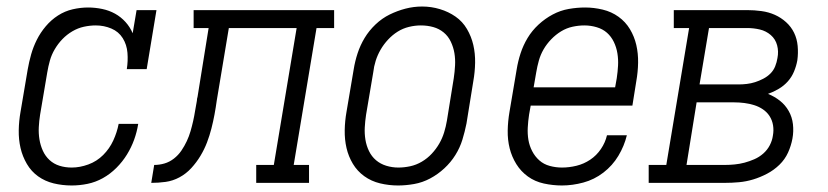

<svg xmlns="http://www.w3.org/2000/svg" viewBox="-20 -561 2540 589"><path d="M200 8Q171 8 144.5 1.5Q118 -5 97 -20Q76 -35 62.5 -58Q49 -81 43 -107Q37 -133 37.5 -161.5Q38 -190 43 -218L65 -348Q69 -371 75.5 -394Q82 -417 93 -439Q104 -461 120.5 -480.5Q137 -500 158 -513.5Q179 -527 203 -532.5Q227 -538 250 -538Q272 -538 293.5 -533.5Q315 -529 333 -519Q351 -509 365 -493.5Q379 -478 387 -459L399 -530H460L430 -349H369Q373 -374 371 -399Q369 -424 356.5 -444Q344 -464 321.5 -473.5Q299 -483 274 -483Q256 -483 237.5 -479Q219 -475 202 -465Q185 -455 171.5 -441Q158 -427 148 -410Q138 -393 133 -375Q128 -357 125 -339L103 -209Q100 -190 99 -171Q98 -152 101 -133.5Q104 -115 111.5 -98.5Q119 -82 132 -70Q145 -58 162.5 -52.5Q180 -47 200 -47Q225 -47 251 -56.5Q277 -66 296.5 -85.5Q316 -105 327.5 -130Q339 -155 344 -181H404Q400 -156 391.5 -132.5Q383 -109 369.5 -87Q356 -65 337 -46Q318 -27 295.5 -14.5Q273 -2 248.5 3Q224 8 200 8Z M444 0 453 -55Q469 -55 484.5 -59.5Q500 -64 513.5 -74.5Q527 -85 536.5 -99Q546 -113 553 -128Q560 -143 564.5 -158.5Q569 -174 572.5 -189.5Q576 -205 578.5 -221Q581 -237 584 -252Q584 -255 584.5 -258Q585 -261 586 -264L620 -475H574V-530H1005V-475H951L881 -55H928V0H766V-55H820L890 -475H682L645 -253Q642 -231 638 -209.5Q634 -188 628.5 -166.5Q623 -145 615 -124Q607 -103 595 -83Q583 -63 567 -45.5Q551 -28 530.5 -17Q510 -6 488 -3Q466 0 444 0Z M1201 8Q1173 8 1146 1.5Q1119 -5 1097.5 -20.5Q1076 -36 1062.5 -58.5Q1049 -81 1043 -107Q1037 -133 1037.5 -161.5Q1038 -190 1043 -218L1065 -348Q1069 -373 1077 -397.5Q1085 -422 1098.5 -444.5Q1112 -467 1132 -486Q1152 -505 1175.5 -516.5Q1199 -528 1224 -534.5Q1249 -541 1275 -541Q1303 -541 1329.5 -533Q1356 -525 1377.5 -510Q1399 -495 1412.5 -472Q1426 -449 1432 -423Q1438 -397 1437.5 -368.5Q1437 -340 1432 -312L1411 -182Q1406 -157 1398.5 -132.5Q1391 -108 1377 -85.5Q1363 -63 1343 -44.5Q1323 -26 1299.5 -13.5Q1276 -1 1250.5 3.5Q1225 8 1201 8ZM1202 -47Q1220 -47 1238.5 -51Q1257 -55 1274 -65Q1291 -75 1304.5 -89.5Q1318 -104 1327.5 -120.5Q1337 -137 1342.5 -155Q1348 -173 1351 -191L1372 -321Q1375 -341 1376 -360.5Q1377 -380 1374 -398Q1371 -416 1363 -433Q1355 -450 1341 -461.5Q1327 -473 1309 -478Q1291 -483 1271 -483Q1253 -483 1234.5 -478.5Q1216 -474 1200 -464Q1184 -454 1170.5 -439.5Q1157 -425 1147.5 -408.5Q1138 -392 1132.5 -374.5Q1127 -357 1125 -339L1103 -209Q1100 -189 1099 -170Q1098 -151 1101 -132.5Q1104 -114 1112 -97.5Q1120 -81 1133.5 -69.5Q1147 -58 1165 -52.5Q1183 -47 1202 -47Z M1704 8Q1676 8 1648.5 2Q1621 -4 1599.5 -19.5Q1578 -35 1564 -57.5Q1550 -80 1543.5 -106Q1537 -132 1537.5 -160.5Q1538 -189 1543 -218L1565 -348Q1569 -373 1577 -397.5Q1585 -422 1598.5 -444.5Q1612 -467 1632 -485.5Q1652 -504 1675.5 -516.5Q1699 -529 1724.5 -533.5Q1750 -538 1775 -538Q1802 -538 1829 -531.5Q1856 -525 1877.5 -509.5Q1899 -494 1912.5 -471.5Q1926 -449 1932 -423Q1938 -397 1937.5 -368.5Q1937 -340 1932 -312L1920 -237H1608L1603 -209Q1600 -189 1599 -169.5Q1598 -150 1601 -132Q1604 -114 1612.5 -97.5Q1621 -81 1634.5 -69Q1648 -57 1666.5 -52Q1685 -47 1704 -47Q1726 -47 1748.5 -52.5Q1771 -58 1790.5 -71Q1810 -84 1823.5 -104Q1837 -124 1842 -146H1903Q1895 -113 1877 -83Q1859 -53 1831 -31.5Q1803 -10 1769.5 -1Q1736 8 1704 8ZM1617 -293H1867L1872 -321Q1875 -341 1876 -360Q1877 -379 1874 -397.5Q1871 -416 1863 -432.5Q1855 -449 1842 -460.5Q1829 -472 1810.5 -477.5Q1792 -483 1773 -483Q1755 -483 1736.5 -479Q1718 -475 1701.5 -465Q1685 -455 1671 -440.5Q1657 -426 1647.5 -409.5Q1638 -393 1633 -375Q1628 -357 1625 -339Z M1970 0V-55H2024L2094 -475H2047V-530H2272Q2294 -530 2316 -527Q2338 -524 2357 -515.5Q2376 -507 2391.5 -493Q2407 -479 2416 -460.5Q2425 -442 2427 -420Q2429 -398 2426 -376Q2423 -359 2416 -342Q2409 -325 2397 -311.5Q2385 -298 2369 -288.5Q2353 -279 2336 -273Q2356 -265 2372.5 -252Q2389 -239 2399.5 -220.5Q2410 -202 2412.5 -180Q2415 -158 2411 -136Q2407 -114 2397.5 -93Q2388 -72 2371 -55.5Q2354 -39 2333 -28Q2312 -17 2290.5 -10.5Q2269 -4 2247 -2Q2225 0 2203 0ZM2246 -302Q2258 -302 2271 -303.5Q2284 -305 2296.5 -309Q2309 -313 2321.5 -319.5Q2334 -326 2343.5 -335.5Q2353 -345 2358 -357.5Q2363 -370 2365 -383Q2369 -403 2364 -422Q2359 -441 2344.5 -453.5Q2330 -466 2311 -470.5Q2292 -475 2272 -475H2155L2126 -302ZM2203 -55Q2218 -55 2233.5 -56.5Q2249 -58 2264 -62Q2279 -66 2294 -72.5Q2309 -79 2321.5 -90Q2334 -101 2341.5 -115.5Q2349 -130 2351 -145Q2354 -161 2351.5 -176.5Q2349 -192 2341 -204.5Q2333 -217 2320.5 -225.5Q2308 -234 2293.5 -238.5Q2279 -243 2263.5 -245Q2248 -247 2232 -247H2117L2086 -55Z"/></svg>

Font: Iosevka Curly Slab LtObl
Style: Regular
Weight: 300
Italic angle: -9°
Monospace: yes
Designer: Belleve Invis
Foundry: Belleve Invis
Version: Version 11.0.0; ttfautohint (v1.8.3)